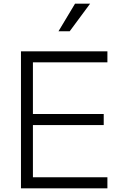

<svg xmlns="http://www.w3.org/2000/svg" viewBox="-20 -1024 653 1044"><path d="M94 0H564V-60H159V-344H544V-404H159V-685H564V-745H94ZM298 -854H359L470 -1004H388Z"/></svg>

Font: Mluvka Light
Style: Regular
Weight: 300
Designer: Modified by Jiří Krblich, Original typeface by Gumpita Rahayu
Foundry: Gumpita Rahayu & Jiří Krblich
Version: Version 2.000;Glyphs 3.1.1 (3134)